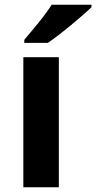

<svg xmlns="http://www.w3.org/2000/svg" viewBox="-20 -786 404 806"><path d="M227 0H78V-546H227ZM364 -756Q350 -742 327 -722Q304 -702 277.5 -680Q251 -658 225.5 -638.5Q200 -619 181 -606H82V-619Q98 -638 119.5 -663.5Q141 -689 162 -716.5Q183 -744 197 -766H364Z"/></svg>

Font: Noto Sans Sinhala
Style: Regular
Weight: 400
Designer: Jelle Bosma - Monotype Design Team
Foundry: Monotype Imaging Inc.
Version: Version 2.006